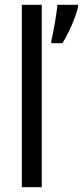

<svg xmlns="http://www.w3.org/2000/svg" viewBox="-20 -780 345 800"><path d="M154 0V-760H71V0ZM305 -750V-760H219C217 -725 201 -638 194 -611V-600H240C264 -637 296 -709 305 -750Z"/></svg>

Font: Noto Sans Sinhala Condensed
Style: Regular
Weight: 400
Width: 3
Designer: Jelle Bosma - Monotype Design Team
Foundry: Monotype Imaging Inc.
Version: Version 2.006